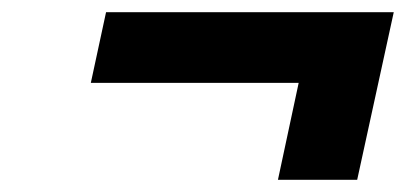

<svg xmlns="http://www.w3.org/2000/svg" viewBox="-20 -440 666 315"><path d="M566 -145 626 -420H154L129 -304H470L436 -145Z"/></svg>

Font: LT Wave Mono Bold
Style: Italic
Weight: 700
Designer: Daniel Lyons
Version: Version 2.5 (Glyphs App)